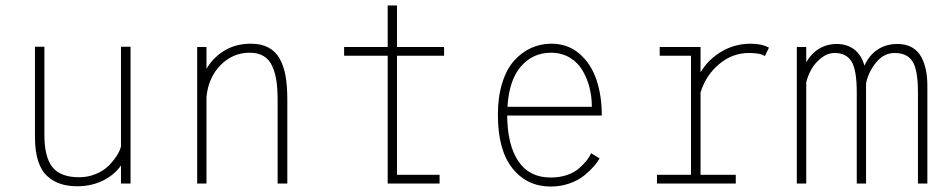

<svg xmlns="http://www.w3.org/2000/svg" viewBox="-20 -672 3460 703"><path d="M263 10Q228.5 10 201.8 1.2Q175 -7.5 153 -27.2Q131 -47 119.5 -83Q108 -119 108 -170.5V-501H142.5V-178.5Q142.5 -97 172 -60Q201.5 -23 270 -23Q302 -23 330.5 -34.8Q359 -46.5 377.2 -64.8Q395.5 -83 407.2 -101.2Q419 -119.5 423 -136V-501H458V0H423V-66Q398 -30.5 355.8 -10.2Q313.5 10 263 10Z M702 0V-500H736V-420Q761 -462.5 802.5 -487.2Q844 -512 899 -512Q936.5 -512 962.5 -498.2Q988.5 -484.5 1003.8 -457.5Q1019 -430.5 1025.5 -394Q1032 -357.5 1032 -308V0H996.5V-305Q996.5 -346.5 992 -376.5Q987.5 -406.5 976.5 -430.5Q965.5 -454.5 945 -466.8Q924.5 -479 894 -479Q832.5 -479 787.8 -433.8Q743 -388.5 736 -317V0Z M1433.5 -32H1589.5V0H1399.5V-468H1240V-500H1399.5V-652H1433.5V-500H1606V-468H1433.5Z M2175.5 -92Q2167.5 -78 2154.2 -62.8Q2141 -47.5 2119.5 -29.8Q2098 -12 2065.5 -0.5Q2033 11 1996.5 11Q1909.5 11 1856.2 -55.8Q1803 -122.5 1803 -252Q1803 -317.5 1819 -368.5Q1835 -419.5 1862.8 -450.2Q1890.5 -481 1925 -496.5Q1959.5 -512 1999 -512Q2058.5 -512 2101 -475.8Q2143.5 -439.5 2163.5 -381Q2183.5 -322.5 2183.5 -249H1837Q1838 -140.5 1878.2 -81.2Q1918.5 -22 1996.5 -22Q2029.5 -22 2056.8 -31.5Q2084 -41 2101.2 -56.5Q2118.5 -72 2128.5 -85Q2138.5 -98 2144.5 -111ZM1997.5 -479Q1931 -479 1887.5 -429Q1844 -379 1838 -281H2147Q2147 -317.5 2138.5 -351.2Q2130 -385 2112.8 -414.2Q2095.5 -443.5 2065.8 -461.2Q2036 -479 1997.5 -479Z M2545 -32H2674V0H2385.5V-32H2510V-468H2395.5V-500H2545V-407Q2573 -454.5 2621.8 -483.2Q2670.5 -512 2729 -512Q2769 -512 2795.5 -497.5L2780.5 -466.5Q2765.5 -478 2722.5 -478Q2661.5 -478 2613 -437.2Q2564.5 -396.5 2545 -333.5Z M2897.5 0V-500H2932V-443.5Q2950 -476 2979 -493.5Q3008 -511 3043.5 -511Q3081.5 -511 3108 -490.8Q3134.5 -470.5 3145 -431.5Q3162 -469.5 3193 -490.2Q3224 -511 3266 -511Q3297 -511 3319 -498.5Q3341 -486 3353 -463.8Q3365 -441.5 3370.2 -415.5Q3375.5 -389.5 3375.5 -358V0H3341V-334Q3341 -416 3321.2 -447Q3301.5 -478 3256 -478Q3216 -478 3187.8 -443.2Q3159.5 -408.5 3151 -367V0H3117V-334Q3117 -415.5 3097.8 -446.8Q3078.5 -478 3036.5 -478Q3009.5 -478 2986.2 -459.2Q2963 -440.5 2950.2 -417Q2937.5 -393.5 2932 -370.5V0Z"/></svg>

Font: League Mono Narrow Thin
Style: Regular
Weight: 100
Width: 3
Designer: Tyler Finck
Foundry: The League of Moveable Type / Tyler Finck
Version: Version 2.210